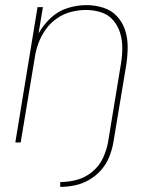

<svg xmlns="http://www.w3.org/2000/svg" viewBox="-20 -558 616 752"><path d="M216 174Q244 174 273 168Q302 162 329 146.5Q356 131 376.5 107.5Q397 84 408 56Q419 28 424 0L475 -307Q480 -341 480 -375Q480 -409 470 -440Q460 -471 438 -494.5Q416 -518 384 -528Q352 -538 319 -538Q282 -538 245 -526.5Q208 -515 179 -488Q150 -461 131 -427L148 -530H127L40 0H61L116 -331Q120 -360 130.5 -388.5Q141 -417 159 -442.5Q177 -468 203 -486Q229 -504 258.5 -511.5Q288 -519 317 -519Q347 -519 375.5 -510Q404 -501 423 -479Q442 -457 450.5 -429Q459 -401 459 -371Q459 -341 454 -310L403 0Q397 32 382.5 62.5Q368 93 340.5 115.5Q313 138 280.5 146.5Q248 155 216 155Z"/></svg>

Font: Iosevka Sparkle Thin
Style: Italic
Weight: 100
Italic angle: -9°
Designer: Belleve Invis
Foundry: Belleve Invis
Version: Version 4.5.0; ttfautohint (v1.8.3)